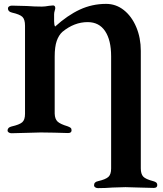

<svg xmlns="http://www.w3.org/2000/svg" viewBox="-20 -684 843 990"><path d="M465 271Q465 254 486 250Q525 241 539 228Q553 215 553 185V-394Q553 -477 522 -523.5Q491 -570 432 -570Q363 -570 302 -520Q283 -503 272.5 -473Q262 -443 262 -392V-98Q263 -70 277 -57Q291 -44 328 -33Q339 -29 344 -25Q349 -21 349 -12Q349 2 331 2Q311 2 259 0L190 -1Q169 -1 117 1Q63 3 39 3Q31 3 25 -1Q19 -5 19 -11Q19 -27 40 -32Q80 -41 94.5 -53.5Q109 -66 109 -97V-551Q109 -584 95.5 -597Q82 -610 42 -619Q21 -624 21 -640Q21 -647 27 -651Q33 -655 41 -655Q63 -655 119 -653Q159 -650 196 -650Q211 -650 233 -654Q249 -656 254 -656Q259 -656 262 -652.5Q265 -649 265 -642Q265 -638 262 -628.5Q259 -619 259 -610V-574Q259 -556 264 -547Q328 -605 391.5 -634.5Q455 -664 527 -664Q578 -664 618.5 -632Q659 -600 682.5 -544.5Q706 -489 706 -422V184Q706 213 718.5 226.5Q731 240 770 250Q781 253 786 257.5Q791 262 791 270Q791 285 773 285Q750 285 696 283Q644 281 627 281Q608 281 560 283Q523 286 485 286Q477 286 471 282Q465 278 465 271Z"/></svg>

Font: EB Garamond
Style: Bold
Weight: 700
Designer: Georg Duffner and Octavio Pardo
Foundry: Georg Duffner
Version: Version 1.000; ttfautohint (v1.6)